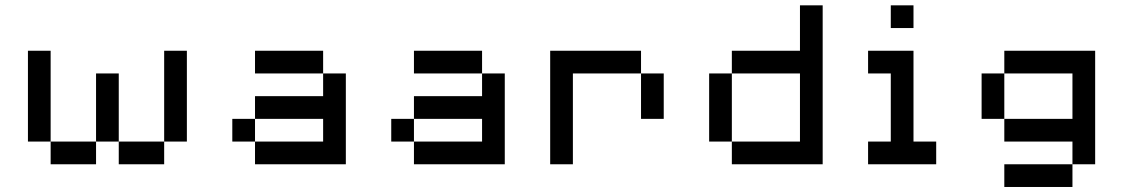

<svg xmlns="http://www.w3.org/2000/svg" viewBox="-20 -628 4293 734"><path d="M173.6 -86.8H86.8V-434H173.6ZM347.2 -347.2H434V-86.8H347.2ZM434 -86.8H607.6V0H434ZM607.6 -434H694.4V-86.8H607.6ZM173.6 -86.8H347.2V0H173.6Z M954.9 -173.6V-86.8H1215.3V-173.6ZM954.9 -173.6V-260.4H1215.3V-347.2H1302.1V0H954.9V-86.8H868.1V-173.6ZM1215.3 -347.2H954.9V-434H1215.3Z M1562.5 -173.6V-86.8H1822.9V-173.6ZM1562.5 -173.6V-260.4H1822.9V-347.2H1909.7V0H1562.5V-86.8H1475.7V-173.6ZM1822.9 -347.2H1562.5V-434H1822.9Z M2430.6 -347.2H2170.1V0H2083.3V-434H2430.6ZM2430.6 -347.2H2517.4V-173.6H2430.6Z M2777.8 -86.8H2691V-347.2H2777.8ZM3038.2 -86.8V-347.2H2777.8V-434H3038.2V-607.6H3125V0H2777.8V-86.8Z M3298.6 0V-86.8H3385.4V-347.2H3298.6V-434H3472.2V-86.8H3559V0ZM3385.4 -520.8V-607.6H3472.2V-520.8Z M3819.4 -173.6H3732.6V-347.2H3819.4ZM3819.4 86.8V0H4079.9V86.8ZM3819.4 -347.2V-434H4166.7V0H4079.9V-86.8H3819.4V-173.6H4079.9V-347.2Z"/></svg>

Font: 8-bit Operator+ 8
Style: Regular
Weight: 400
Designer: GrandChaos9000
Version: Version 1.3.0 - August 1, 2014